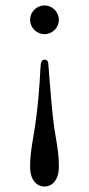

<svg xmlns="http://www.w3.org/2000/svg" viewBox="-20 -459 328 708"><path d="M144 229C168 229 197 210 197 156C197 86 183 51 174 -37C166 -115 160 -205 158 -226C157 -232 154 -239 144 -239C134 -239 131 -230 130 -219C128 -205 128 -145 115 -37C105 49 91 91 91 156C91 210 120 229 144 229ZM91 -386C91 -357 115 -333 144 -333C173 -333 197 -357 197 -386C197 -415 173 -439 144 -439C115 -439 91 -415 91 -386Z"/></svg>

Font: Libertinus Serif
Style: Regular
Weight: 400
Designer: Philipp H. Poll, Khaled Hosny
Foundry: Caleb Maclennan
Version: Version 7.050;RELEASE